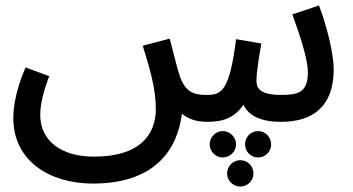

<svg xmlns="http://www.w3.org/2000/svg" viewBox="-20 -443 1297 706"><path d="M322 232C546 232 632 111 649 -25C671 -6 701 5 742 5C802 5 844 -11 875 -58C895 -16 941 5 1014 5C1127 5 1207 -49 1207 -187C1207 -249 1180 -352 1153 -423L1055 -390C1084 -310 1112 -226 1112 -176C1112 -101 1073 -94 1014 -94C937 -94 923 -118 923 -146C923 -178 934 -244 941 -283L848 -299C824 -104 792 -94 740 -94C691 -94 659 -104 638 -173C631 -194 624 -225 604 -301L505 -275C530 -192 553 -120 553 -42C553 46 501 133 325 133C207 133 128 76 128 -20C128 -60 139 -105 161 -163L74 -195C40 -116 29 -55 29 -8C29 146 159 232 322 232ZM929 39C902 39 881 61 881 88C881 114 902 136 929 136C956 136 977 114 977 88C977 61 956 39 929 39ZM799 39C773 39 751 61 751 88C751 114 773 136 799 136C826 136 848 114 848 88C848 61 826 39 799 39ZM863 146C837 146 815 168 815 195C815 221 837 243 863 243C891 243 912 221 912 195C912 168 891 146 863 146Z"/></svg>

Font: Noto Sans Arabic UI Md
Style: Regular
Weight: 500
Designer: Monotype Design Team, Nadine Chahine and Nizar Qandah
Foundry: Monotype Imaging Inc.
Version: Version 2.010